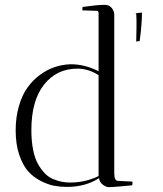

<svg xmlns="http://www.w3.org/2000/svg" viewBox="-20 -770 676 795"><path d="M453.1 -709V-51.8Q453.1 -21 469.2 -21L528.8 -18.1L527.8 -2.9Q520.5 -2 482.7 1.5Q444.8 4.9 428.2 4.9Q417.5 3.9 404.8 -6.1Q392.1 -16.1 390.1 -32.2Q333.5 3.9 257.8 3.9Q230.5 3.9 204.8 -0.7Q179.2 -5.4 148.9 -20.8Q118.7 -36.1 96.7 -60.5Q74.7 -85 59.8 -128.7Q44.9 -172.4 44.9 -230Q44.9 -284.7 58.1 -330.3Q71.3 -376 93.3 -406.7Q115.2 -437.5 144.8 -459.5Q174.3 -481.4 205.6 -491.9Q236.8 -502.4 270 -503.9Q329.1 -504.9 388.2 -475.1V-713.9Q388.2 -725.1 381.8 -725.1L320.8 -727.1L321.8 -741.2Q383.3 -750 413.1 -750Q432.1 -750 442.6 -737.1Q453.1 -724.1 453.1 -709ZM271 -14.2Q333.5 -14.2 388.2 -41V-459Q345.2 -485.8 300.8 -485.8Q214.8 -485.8 162.4 -419.7Q109.9 -353.5 109.9 -231Q109.9 -185.5 117.2 -149.4Q124.5 -113.3 137.5 -90.6Q150.4 -67.9 165.8 -52Q181.2 -36.1 200.4 -28.3Q219.7 -20.5 236.3 -17.3Q252.9 -14.2 271 -14.2ZM534.2 -714.8H543.9Q544.9 -703.6 545.2 -688Q545.4 -672.4 545.2 -657.5Q544.9 -642.6 544.7 -629.6Q544.4 -616.7 544.2 -607.7Q543.9 -598.6 543.9 -598.1L558.1 -600.1L558.6 -603.5Q559.1 -606.4 559.8 -612.1Q560.5 -617.7 561.5 -625.2Q562.5 -632.8 563.5 -643.1Q564.5 -653.3 565.4 -664.6Q566.4 -675.8 567.1 -689.7Q567.9 -703.6 567.9 -717.8Z"/></svg>

Font: Antic Didone
Style: Regular
Weight: 400
Designer: Santiago Orozco
Foundry: Santiago Orozco
Version: Version 2.000